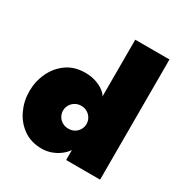

<svg xmlns="http://www.w3.org/2000/svg" viewBox="-163 -814 909 952"><g transform="rotate(30 291.0 -338.0)"><path d="M207 12Q145.5 12 102 -18.8Q58.5 -49.5 35.2 -99Q12 -148.5 12 -205Q12 -261.5 35.2 -311Q58.5 -360.5 102 -391.5Q145.5 -422.5 207 -422.5Q242.5 -422.5 270.2 -412.8Q298 -403 315.8 -389.2Q333.5 -375.5 339 -362.5V-688H535V0H340.5V-57.5Q327.5 -37.5 306.2 -21.8Q285 -6 259.5 3Q234 12 207 12ZM272 -140Q292 -140 307 -149Q322 -158 330.5 -173Q339 -188 339 -205Q339 -222 330.5 -237Q322 -252 307 -261.2Q292 -270.5 272 -270.5Q252 -270.5 236.8 -261.2Q221.5 -252 213 -237Q204.5 -222 204.5 -205Q204.5 -188 213 -173Q221.5 -158 236.8 -149Q252 -140 272 -140Z"/></g></svg>

Font: League Spartan Thin Black
Style: Regular
Weight: 900
Version: Version 2.002